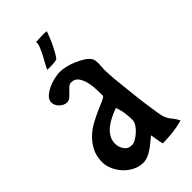

<svg xmlns="http://www.w3.org/2000/svg" viewBox="-210 -732 795 795"><g transform="rotate(-45 187.0 -335.0)"><path d="M152 -511Q166 -511 185.5 -506.5Q205 -502 224 -494Q243 -486 259.5 -475.5Q276 -465 284 -453Q288 -447 289 -438.5Q290 -430 290 -421Q290 -412 289 -403Q288 -394 288 -387Q288 -378 289.5 -354Q291 -330 294.5 -299Q298 -268 301.5 -233Q305 -198 309.5 -167Q314 -136 317.5 -112.5Q321 -89 324 -80Q330 -61 342.5 -46.5Q355 -32 363 -15Q334 -7 304 -3.5Q274 0 244 0Q240 -14 238 -29Q236 -44 233 -58Q221 -49 209.5 -39Q198 -29 185.5 -20.5Q173 -12 159 -6Q145 0 130 0Q107 0 85 -11Q63 -22 46.5 -40Q30 -58 20.5 -80Q11 -102 11 -125Q12 -160 26 -186Q40 -212 60.5 -231Q81 -250 105.5 -263Q130 -276 151.5 -285.5Q173 -295 188.5 -301.5Q204 -308 208 -314Q208 -328 207.5 -350.5Q207 -373 202 -394.5Q197 -416 186 -431.5Q175 -447 154 -447Q144 -447 136 -439.5Q128 -432 120 -423.5Q112 -415 103.5 -407.5Q95 -400 83 -400Q75 -400 66.5 -404Q58 -408 51.5 -414.5Q45 -421 41 -429Q37 -437 37 -446Q37 -462 50.5 -474Q64 -486 82 -494.5Q100 -503 119.5 -507Q139 -511 152 -511ZM103 -139Q103 -119 114.5 -102Q126 -85 149 -85Q159 -85 172 -92.5Q185 -100 196.5 -110.5Q208 -121 216 -133.5Q224 -146 224 -157Q224 -179 221 -200Q218 -221 210 -241Q193 -235 174 -226Q155 -217 139.5 -205Q124 -193 113.5 -176.5Q103 -160 103 -139ZM232.8 -667.9Q227.7 -655 222.2 -640.4Q216.7 -625.8 209.5 -611.2Q202.2 -596.6 194.6 -582.8Q187 -569.1 179.3 -558.8Q170.9 -555.3 162.8 -554.5Q154.7 -553.6 147.1 -553.6H120.8Q125 -563.9 133.9 -579.4Q142.9 -594.8 150.9 -610.7Q159 -626.6 164.9 -641.7Q170.9 -656.7 170 -667.9Q180.2 -667.9 191.2 -668.7Q202.2 -669.6 212.4 -669.6Q217.5 -669.6 222.6 -669.2Q227.7 -668.7 232.8 -667.9Z"/></g></svg>

Font: Teutonic
Style: Regular
Weight: 400
Designer: Peter Wiegel
Foundry: Peter Wiegel
Version: 1.000